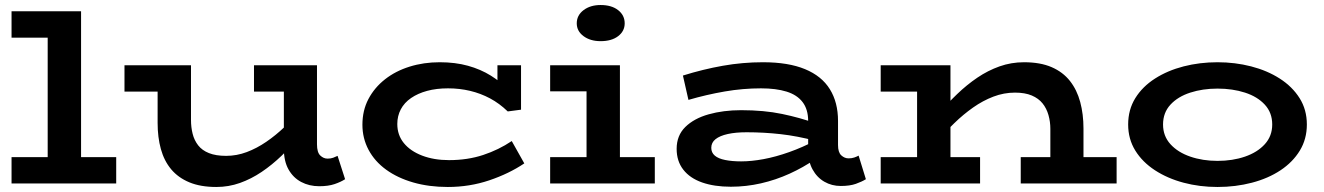

<svg xmlns="http://www.w3.org/2000/svg" viewBox="-20 -731 5274 765"><path d="M170 -33V-686H303V-33ZM26 0V-105H443V0ZM26 -581V-686H294V-581Z M842 14Q779 14 734.5 -4.5Q690 -23 662 -56.5Q634 -90 621 -137Q608 -184 608 -241V-471H741V-253Q741 -224 747.5 -198Q754 -172 769.5 -152Q785 -132 812.5 -121Q840 -110 881 -110Q923 -110 963 -125Q1003 -140 1041 -166Q1079 -192 1113.5 -225Q1148 -258 1178 -293V-190Q1141 -148 1102.5 -111Q1064 -74 1022.5 -46Q981 -18 936 -2Q891 14 842 14ZM476 -366V-471H717V-366ZM1252 11Q1212 11 1180 -6Q1148 -23 1129.5 -56Q1111 -89 1111 -138V-471H1243V-156Q1243 -124 1256 -111.5Q1269 -99 1285 -99Q1298 -99 1307.5 -102.5Q1317 -106 1325 -110L1355 -17Q1338 -6 1313 2.5Q1288 11 1252 11ZM992 -366V-471H1226V-366Z M1764 14Q1689 14 1626.5 -4Q1564 -22 1518.5 -55Q1473 -88 1448.5 -134Q1424 -180 1424 -234Q1424 -291 1448 -336.5Q1472 -382 1514 -415Q1556 -448 1612 -465.5Q1668 -483 1732 -483Q1794 -483 1844.5 -469Q1895 -455 1936 -429.5Q1977 -404 2008 -370L1962 -368V-471H2056V-294L2003 -287Q1970 -319 1932.5 -339Q1895 -359 1853 -369Q1811 -379 1765 -379Q1719 -379 1682 -369Q1645 -359 1618 -340.5Q1591 -322 1577 -295.5Q1563 -269 1563 -237Q1563 -193 1589 -161Q1615 -129 1662 -111Q1709 -93 1769 -93Q1843 -93 1905 -113.5Q1967 -134 2019 -169L2069 -80Q2008 -39 1929.5 -12.5Q1851 14 1764 14Z M2317 -33V-471H2450V-33ZM2172 0V-105H2589V0ZM2172 -367V-471H2414V-367ZM2373 -567Q2332 -567 2305 -587Q2278 -607 2278 -638Q2278 -670 2305 -690.5Q2332 -711 2373 -711Q2417 -711 2443 -690.5Q2469 -670 2469 -638Q2469 -607 2443 -587Q2417 -567 2373 -567Z M3330 10Q3294 10 3264.5 -7Q3235 -24 3217.5 -56Q3200 -88 3200 -131V-249Q3200 -295 3178 -324Q3156 -353 3114 -366Q3072 -379 3012 -379Q2940 -379 2867.5 -366.5Q2795 -354 2723 -333L2701 -430Q2781 -455 2860 -469Q2939 -483 3020 -483Q3121 -483 3187.5 -455.5Q3254 -428 3286.5 -375.5Q3319 -323 3319 -249V-153Q3319 -124 3332 -112Q3345 -100 3361 -100Q3374 -100 3384 -103.5Q3394 -107 3401 -111L3430 -17Q3414 -7 3390 1.5Q3366 10 3330 10ZM2892 13Q2826 13 2777.5 -4Q2729 -21 2702.5 -55Q2676 -89 2676 -138Q2676 -191 2710.5 -225Q2745 -259 2803.5 -275.5Q2862 -292 2933 -292Q3024 -292 3096 -277Q3168 -262 3229 -240V-170Q3157 -189 3090 -196.5Q3023 -204 2955 -204Q2911 -204 2879.5 -197Q2848 -190 2831 -176.5Q2814 -163 2814 -142Q2814 -123 2828 -111Q2842 -99 2869.5 -93.5Q2897 -88 2933 -88Q2974 -88 3022.5 -97Q3071 -106 3124.5 -125Q3178 -144 3229 -171L3227 -96Q3181 -64 3126 -39Q3071 -14 3012 -0.5Q2953 13 2892 13Z M4165 0V-218Q4165 -246 4157.5 -272.5Q4150 -299 4134 -319Q4118 -339 4091 -350.5Q4064 -362 4024 -362Q3980 -362 3938 -346Q3896 -330 3857 -302.5Q3818 -275 3783 -241Q3748 -207 3719 -172V-277Q3755 -319 3793.5 -356Q3832 -393 3874 -421.5Q3916 -450 3962.5 -466.5Q4009 -483 4060 -483Q4125 -483 4170 -463.5Q4215 -444 4243 -408.5Q4271 -373 4284 -324.5Q4297 -276 4297 -219V0ZM3489 0V-105H3885V0ZM3634 0V-471H3767V0ZM3489 -366V-471H3736V-366ZM4047 0V-105H4429V0Z M4831 14Q4760 14 4696 -3Q4632 -20 4582 -52.5Q4532 -85 4503.5 -131Q4475 -177 4475 -235Q4475 -294 4503.5 -340Q4532 -386 4582 -418Q4632 -450 4696 -466.5Q4760 -483 4831 -483Q4901 -483 4965 -466.5Q5029 -450 5079 -418Q5129 -386 5158 -340Q5187 -294 5187 -235Q5187 -177 5159 -131Q5131 -85 5082 -52.5Q5033 -20 4968 -3Q4903 14 4831 14ZM4831 -90Q4891 -90 4940.5 -107Q4990 -124 5019.5 -156.5Q5049 -189 5049 -235Q5049 -282 5019.5 -314Q4990 -346 4940.5 -362Q4891 -378 4831 -378Q4772 -378 4722.5 -362Q4673 -346 4643.5 -314Q4614 -282 4614 -235Q4614 -189 4643.5 -156.5Q4673 -124 4722.5 -107Q4772 -90 4831 -90Z"/></svg>

Font: BioRhyme SemiExpanded
Style: Bold
Weight: 700
Width: 6
Designer: Aoife Mooney
Foundry: Aoife Mooney Type
Version: Version 1.600;gftools[0.9.33]